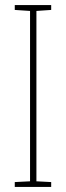

<svg xmlns="http://www.w3.org/2000/svg" viewBox="-20 -734 259 754"><path d="M181 0V-19L123 -22V-691L181 -695V-714H38V-695L98 -691V-22L38 -19V0Z"/></svg>

Font: Noto Sans Oriya ExtCond Thin
Style: Regular
Weight: 100
Width: 2
Designer: Amélie Bonet and Sol Matas
Foundry: Google LLC
Version: Version 2.006